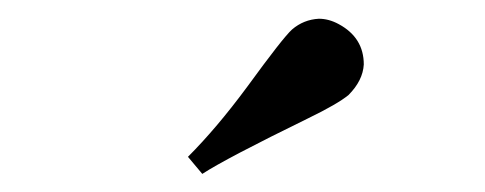

<svg xmlns="http://www.w3.org/2000/svg" viewBox="-20 -660 528 209"><path d="M359.4 -556.6Q375 -572.3 376 -589.8Q376 -619.1 348.6 -633.8Q337.9 -639.6 327.1 -639.6Q310.5 -638.7 297.9 -627.9Q288.1 -619.1 249 -565.4Q215.8 -520.5 184.6 -489.3L200.2 -470.7Q225.6 -487.3 315.4 -531.2Q347.7 -546.9 359.4 -556.6Z"/></svg>

Font: Abhaya Libre SemiBold
Style: Regular
Weight: 600
Designer: Pushpananda Ekanayake, Sol Matas, Pathum Egodawatta
Foundry: Mooniak
Version: Version 1.050 ; ttfautohint (v1.6)